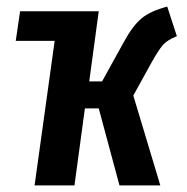

<svg xmlns="http://www.w3.org/2000/svg" viewBox="-20 -563 569 583"><path d="M517.1 -453.1Q488.3 -441.9 474.6 -426.3Q460.9 -410.6 439 -371.1L384.8 -272.9L466.8 0H342.8L279.8 -233.9H237.8L206.1 0H85L146 -439H27.8L41 -528.8H279.8L251 -315.9H290L356.9 -437Q382.8 -484.4 409.4 -506.8Q436 -529.3 487.8 -543Z"/></svg>

Font: Fira Sans Compressed Medium
Style: Italic
Weight: 500
Width: 3
Italic angle: -8°
Designer: Carrois Corporate & Edenspiekermann AG
Foundry: Carrois Corporate GbR & Edenspiekermann AG
Version: Version 4.203;PS 004.203;hotconv 1.0.88;makeotf.lib2.5.64775